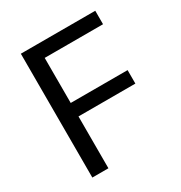

<svg xmlns="http://www.w3.org/2000/svg" viewBox="-154 -749 807 858"><g transform="rotate(-30 250.0 -319.5)"><path d="M75.5 0V-639H158.5V0ZM122.5 -267.5V-337H452V-267.5ZM99.5 -569.5V-639H459.5V-569.5Z"/></g></svg>

Font: Anek Gujarati Medium
Style: Regular
Weight: 400
Version: Version 1.003